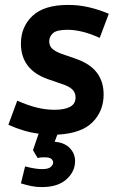

<svg xmlns="http://www.w3.org/2000/svg" viewBox="-20 -537 501 780"><path d="M285 117Q285 160 250 191.5Q215 223 150 223Q127 223 107.5 219Q88 215 65 208L82 139Q123 150 151 150Q177 150 186.5 141Q196 132 196 123Q196 115 188.5 108.5Q181 102 161 102Q154 102 147.5 102.5Q141 103 133 105L114 73L137 6Q79 -1 14 -30L50 -128Q93 -109 129.5 -100Q166 -91 201 -91Q242 -91 264.5 -103Q287 -115 287 -141Q287 -161 273.5 -174Q260 -187 228 -197L173 -216Q118 -236 91.5 -272Q65 -308 65 -360Q65 -428 112 -472.5Q159 -517 257 -517Q299 -517 339 -508Q379 -499 422 -481L385 -383Q348 -400 315.5 -408Q283 -416 254 -416Q210 -416 195 -402Q180 -388 180 -369Q180 -350 193 -338.5Q206 -327 231 -318L286 -299Q345 -279 373 -242.5Q401 -206 401 -153Q401 -86 356 -40.5Q311 5 213 10L202 39Q242 42 263.5 64.5Q285 87 285 117Z"/></svg>

Font: Inria Sans
Style: Bold Italic
Weight: 700
Italic angle: -10°
Designer: Black Foundry Team
Foundry: Black Foundry
Version: Version 1.2; ttfautohint (v1.8.3)